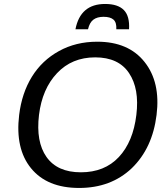

<svg xmlns="http://www.w3.org/2000/svg" viewBox="-20 -933 834 964"><path d="M507.8 -913.1Q571.8 -913.1 601.8 -882.6Q631.8 -852.1 627.9 -786.1H564Q565.9 -820.3 549.8 -834.5Q533.7 -848.6 500 -848.6Q467.8 -848.6 448.7 -834.2Q429.7 -819.8 421.9 -786.1H358.9Q383.3 -913.1 507.8 -913.1ZM377.4 10.7Q216.3 10.7 135.7 -88.4Q55.7 -186.5 76.2 -356Q89.4 -465.3 140.1 -547.6Q190.9 -629.9 276.4 -676.8Q361.3 -723.6 468.3 -723.6Q625 -723.6 705.6 -622.1Q786.6 -520.5 766.1 -356Q745.6 -189 641.6 -88.4Q537.1 10.7 377.4 10.7ZM386.2 -67.9Q504.9 -67.9 576.7 -144.5Q648.4 -221.2 664.6 -356Q680.7 -487.3 627.9 -565.9Q575.2 -645 458 -645Q340.8 -645 266.1 -565.4Q191.9 -486.8 175.8 -356Q159.7 -221.2 213.4 -145Q267.6 -67.9 386.2 -67.9Z"/></svg>

Font: Ride
Style: Italic
Weight: 400
Version: Version 3.000